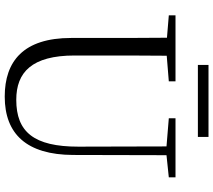

<svg xmlns="http://www.w3.org/2000/svg" viewBox="-66 -842 923 832"><g transform="rotate(90 396.0 -426.5)"><path d="M262 -822H574V-868H262ZM493 -696 615 -686 616 -304C616 -111 552 -35 413 -35C294 -35 221 -102 221 -288V-389C221 -491 221 -589 222 -687L333 -696V-725H47V-696L144 -688C145 -589 145 -489 145 -389V-273C145 -66 246 15 399 15C562 15 651 -81 652 -281L653 -686L749 -696V-725H493Z"/></g></svg>

Font: Source Han Serif CN Light
Style: Regular
Weight: 300
Designer: Ryoko NISHIZUKA 西塚涼子 (kana & ideographs); Frank Grießhammer (Latin, Greek & Cyrillic); Wenlong ZHANG 张文龙 (bopomofo); San
Foundry: Adobe
Version: Version 2.003;hotconv 1.1.1;makeotfexe 2.6.0